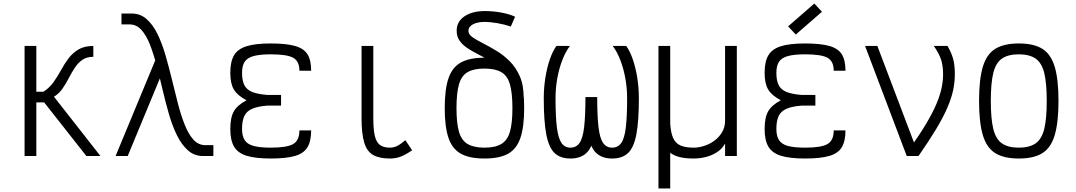

<svg xmlns="http://www.w3.org/2000/svg" viewBox="-20 -876 6040 1078"><path d="M118 0V-618H184V-361H224Q258 -383 281 -415.5Q304 -448 323 -483Q342 -518 365 -548.5Q388 -579 421 -598.5Q454 -618 504 -618V-557Q467 -557 442.5 -540Q418 -523 400 -495.5Q382 -468 366 -437Q350 -406 330.5 -378Q311 -350 283 -333L544 0H465L228 -301H184V0Z M1120 0Q1071 0 1035.5 -31.5Q1000 -63 974 -115.5Q948 -168 929 -233.5Q910 -299 893.5 -369.5Q877 -440 860 -505.5Q843 -571 822.5 -624Q802 -677 774 -708Q746 -739 707 -739H662V-800H720Q768 -800 803.5 -768.5Q839 -737 864.5 -684.5Q890 -632 909 -566.5Q928 -501 945 -430.5Q962 -360 979 -294.5Q996 -229 1017 -176Q1038 -123 1066 -92Q1094 -61 1133 -61H1178V0ZM629 0 871 -584 898 -485 697 0Z M1500 14Q1414 14 1364.5 -1.5Q1315 -17 1294 -53Q1273 -89 1273 -152Q1273 -216 1293 -251Q1313 -286 1364 -313Q1313 -340 1293 -373.5Q1273 -407 1273 -467Q1273 -530 1294 -565.5Q1315 -601 1364.5 -616.5Q1414 -632 1500 -632Q1587 -632 1636.5 -618Q1686 -604 1706.5 -571Q1727 -538 1727 -479H1661Q1661 -532 1626.5 -551.5Q1592 -571 1500 -571Q1440 -571 1404.5 -561.5Q1369 -552 1354 -529.5Q1339 -507 1339 -467Q1339 -424 1352 -398Q1365 -372 1396.5 -359.5Q1428 -347 1481 -343H1558V-283H1481Q1428 -279 1396.5 -265.5Q1365 -252 1352 -225Q1339 -198 1339 -152Q1339 -112 1354 -89Q1369 -66 1404.5 -56.5Q1440 -47 1500 -47Q1592 -47 1626.5 -67.5Q1661 -88 1661 -144H1727Q1727 -84 1706.5 -49.5Q1686 -15 1636.5 -0.5Q1587 14 1500 14Z M2169 14Q2109 14 2074 -6.5Q2039 -27 2024.5 -77Q2010 -127 2010 -212V-618H2076V-212Q2076 -149 2084.5 -113Q2093 -77 2113.5 -62Q2134 -47 2169 -47Q2190 -47 2209 -56Q2228 -65 2256 -89L2294 -32Q2255 -6 2228 4Q2201 14 2169 14Z M2700 14Q2616 14 2567.5 -13Q2519 -40 2498 -102Q2477 -164 2477 -269Q2477 -375 2498 -436.5Q2519 -498 2567.5 -525Q2616 -552 2700 -552Q2785 -552 2833 -525Q2881 -498 2902 -436.5Q2923 -375 2923 -269Q2923 -164 2902 -102Q2881 -40 2833 -13Q2785 14 2700 14ZM2700 -47Q2760 -47 2794.5 -67.5Q2829 -88 2843 -136Q2857 -184 2857 -269Q2857 -354 2843 -402.5Q2829 -451 2794.5 -471Q2760 -491 2700 -491Q2640 -491 2605.5 -471Q2571 -451 2557 -402.5Q2543 -354 2543 -269Q2543 -184 2557 -136Q2571 -88 2605.5 -67.5Q2640 -47 2700 -47ZM2855 -324Q2856 -380 2840 -418.5Q2824 -457 2796.5 -484.5Q2769 -512 2735.5 -532Q2702 -552 2668.5 -569Q2635 -586 2607 -604Q2579 -622 2561.5 -646Q2544 -670 2544 -703Q2544 -755 2588 -784.5Q2632 -814 2703 -814Q2747 -814 2794 -805.5Q2841 -797 2872 -782L2848 -727Q2813 -739 2772 -746Q2731 -753 2703 -753Q2661 -753 2635.5 -739.5Q2610 -726 2610 -703Q2610 -683 2633 -667Q2656 -651 2691.5 -633Q2727 -615 2767 -591Q2807 -567 2842 -532Q2877 -497 2899 -446.5Q2921 -396 2920 -324Z M3417 14Q3360 14 3327 -17.5Q3294 -49 3280.5 -124.5Q3267 -200 3267 -331H3333Q3333 -223 3340.5 -161Q3348 -99 3366.5 -73Q3385 -47 3417 -47Q3449 -47 3467.5 -72.5Q3486 -98 3493.5 -158.5Q3501 -219 3501 -324Q3501 -381 3491 -436.5Q3481 -492 3462.5 -539.5Q3444 -587 3420 -618H3496Q3517 -589 3533 -542.5Q3549 -496 3558 -439.5Q3567 -383 3567 -324Q3567 -196 3553 -122Q3539 -48 3506.5 -17Q3474 14 3417 14ZM3183 14Q3126 14 3093.5 -17Q3061 -48 3047 -122Q3033 -196 3033 -324Q3033 -383 3042 -439.5Q3051 -496 3067 -542.5Q3083 -589 3104 -618H3180Q3156 -587 3137.5 -539.5Q3119 -492 3109 -436.5Q3099 -381 3099 -324Q3099 -219 3107 -158.5Q3115 -98 3133 -72.5Q3151 -47 3183 -47Q3215 -47 3233.5 -73Q3252 -99 3259.5 -161Q3267 -223 3267 -331H3333Q3333 -200 3319.5 -124.5Q3306 -49 3273 -17.5Q3240 14 3183 14Z M3677 182V-618H3743V-183Q3746 -131 3759.5 -101Q3773 -71 3801 -59Q3829 -47 3875 -47Q3903 -47 3934 -57Q3965 -67 3991.5 -86.5Q4018 -106 4034.5 -134.5Q4051 -163 4051 -198V-618H4117V0H4051V-70Q4035 -41 4007 -22.5Q3979 -4 3945 5Q3911 14 3875 14Q3830 14 3798 6.5Q3766 -1 3743 -18V182Z M4500 14Q4414 14 4364.5 -1.5Q4315 -17 4294 -53Q4273 -89 4273 -152Q4273 -216 4293 -251Q4313 -286 4364 -313Q4313 -340 4293 -373.5Q4273 -407 4273 -467Q4273 -530 4294 -565.5Q4315 -601 4364.5 -616.5Q4414 -632 4500 -632Q4587 -632 4636.5 -618Q4686 -604 4706.5 -571Q4727 -538 4727 -479H4661Q4661 -532 4626.5 -551.5Q4592 -571 4500 -571Q4440 -571 4404.5 -561.5Q4369 -552 4354 -529.5Q4339 -507 4339 -467Q4339 -424 4352 -398Q4365 -372 4396.5 -359.5Q4428 -347 4481 -343H4558V-283H4481Q4428 -279 4396.5 -265.5Q4365 -252 4352 -225Q4339 -198 4339 -152Q4339 -112 4354 -89Q4369 -66 4404.5 -56.5Q4440 -47 4500 -47Q4592 -47 4626.5 -67.5Q4661 -88 4661 -144H4727Q4727 -84 4706.5 -49.5Q4686 -15 4636.5 -0.5Q4587 14 4500 14ZM4448 -682 4405 -728 4552 -856 4595 -810Z M5071 0 4837 -618H4906L5137 -9V0ZM5137 0 5093 -49Q5146 -124 5181 -183Q5216 -242 5236.5 -290Q5257 -338 5266 -379Q5275 -420 5275 -459Q5275 -506 5264 -540.5Q5253 -575 5223 -618H5300Q5323 -578 5332 -543.5Q5341 -509 5341 -459Q5341 -413 5331 -367.5Q5321 -322 5298 -269Q5275 -216 5235.5 -150.5Q5196 -85 5137 0Z M5700 14Q5616 14 5567.5 -16.5Q5519 -47 5498 -118Q5477 -189 5477 -309Q5477 -430 5498 -500.5Q5519 -571 5567.5 -601.5Q5616 -632 5700 -632Q5785 -632 5833 -601.5Q5881 -571 5902 -500.5Q5923 -430 5923 -309Q5923 -189 5902 -118Q5881 -47 5833 -16.5Q5785 14 5700 14ZM5700 -47Q5760 -47 5794.5 -71Q5829 -95 5843 -152Q5857 -209 5857 -309Q5857 -410 5843 -466.5Q5829 -523 5794.5 -547Q5760 -571 5700 -571Q5640 -571 5605.5 -547Q5571 -523 5557 -466.5Q5543 -410 5543 -309Q5543 -209 5557 -152Q5571 -95 5605.5 -71Q5640 -47 5700 -47Z"/></svg>

Font: Victor Mono Light
Style: Regular
Weight: 300
Monospace: yes
Designer: Rune Bjørnerås
Version: Version 1.561;gftools[0.9.30]